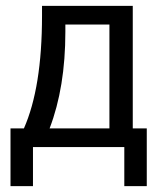

<svg xmlns="http://www.w3.org/2000/svg" viewBox="-20 -504 573 658"><path d="M355 -64H150C186 -158 204 -268 204 -395V-420H355ZM124 -450C124 -285 103 -157 62 -64H16V134H93V0H406V134H483V-64H435V-484H124Z"/></svg>

Font: Gamestation Text
Style: Bold
Weight: 400
Designer: Jonas Hecksher
Foundry: Jonas Hecksher, Playtypeª, e-types AS
Version: Version 1.003